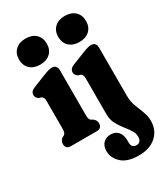

<svg xmlns="http://www.w3.org/2000/svg" viewBox="-222 -775 977 1119"><g transform="rotate(-30 266.5 -215.5)"><path d="M139 -500.5Q96 -500.5 70.8 -524.2Q45.5 -548 45.5 -588Q45.5 -628 70.8 -651.8Q96 -675.5 139 -675.5Q182 -675.5 207.2 -651.8Q232.5 -628 232.5 -588Q232.5 -548 207.2 -524.2Q182 -500.5 139 -500.5ZM221 -415.5V-117Q221 -95.5 224.2 -87Q227.5 -78.5 235 -74L244 -70Q264 -56 264 -34Q264 0 228 0H56.5Q20.5 0 20.5 -34Q20.5 -56.5 40.5 -70L50 -74Q57 -78.5 60.5 -87Q64 -95.5 64 -117V-296Q64 -314 60 -321.2Q56 -328.5 47 -333L35 -335.5Q14.5 -347 14.5 -366.5Q14.5 -379 21.8 -388Q29 -397 48 -404.5L129.5 -436.5Q152 -445.5 164.5 -448.8Q177 -452 188 -452Q204 -452 212.5 -441.8Q221 -431.5 221 -415.5ZM403 -500.5Q360 -500.5 334.8 -524.2Q309.5 -548 309.5 -588Q309.5 -628 334.8 -651.8Q360 -675.5 403 -675.5Q446 -675.5 471.2 -651.8Q496.5 -628 496.5 -588Q496.5 -548 471.2 -524.2Q446 -500.5 403 -500.5ZM484.5 -93Q484.5 -52.5 496.8 -20Q509 12.5 521 42.2Q533 72 533 104Q533 167.5 489.8 206.5Q446.5 245.5 372 245.5Q296 245.5 258 210.5Q220 175.5 220 130Q220 94.5 239 75.5Q258 56.5 289.5 56.5Q321 56.5 339 77.8Q357 99 357 133V148.5Q357 186.5 389.5 186.5Q422.5 186.5 422.5 146.5Q422.5 124.5 408.2 102.8Q394 81 375 57.2Q356 33.5 341.8 5.8Q327.5 -22 327.5 -56.5V-296Q327.5 -314 323.8 -321.2Q320 -328.5 311 -333L299 -335.5Q278.5 -347 278.5 -366.5Q278.5 -379 285.8 -388Q293 -397 312 -404.5L393 -436.5Q415.5 -445.5 428.2 -448.8Q441 -452 451.5 -452Q468 -452 476.2 -441.8Q484.5 -431.5 484.5 -415.5Z"/></g></svg>

Font: Fraunces 144pt S100
Style: Bold
Weight: 700
Version: Version 1.000; ttfautohint (v1.8.3)